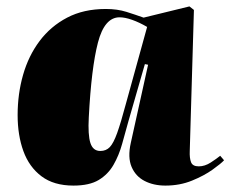

<svg xmlns="http://www.w3.org/2000/svg" viewBox="-20 -565 719 599"><path d="M572 -94Q571 -72 576 -59Q581 -46 600 -46Q619 -46 637.5 -58Q656 -70 667 -79L679 -65Q670 -55 643.5 -36Q617 -17 579 -1.5Q541 14 496 14Q459 14 431 -0.5Q403 -15 390.5 -44.5Q378 -74 388 -119L442 -363L432 -365L381 -188Q371 -152 361 -116Q351 -80 334 -50.5Q317 -21 288 -3.5Q259 14 209 14Q148 14 109.5 -15Q71 -44 53 -93.5Q35 -143 35 -206Q35 -272 52 -331.5Q69 -391 103.5 -437Q138 -483 189.5 -510Q241 -537 310 -537Q346 -537 374.5 -528Q403 -519 428 -510L571 -545L585 -534ZM293 -94Q311 -94 322.5 -106Q334 -118 345.5 -150Q357 -182 373 -242L439 -481Q415 -495 392.5 -503Q370 -511 353 -511Q306 -511 285.5 -432Q265 -353 257 -199Q254 -144 262 -119Q270 -94 293 -94Z"/></svg>

Font: Literata 72pt Black
Style: Italic
Weight: 900
Italic angle: -2°
Designer: Latin by Veronika Burian and Jose Scaglione. Greek by Irene Vlachou. Cyrillic by Vera Evstafieva
Foundry: TypeTogether
Version: Version 3.002